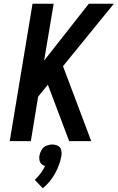

<svg xmlns="http://www.w3.org/2000/svg" viewBox="-20 -755 629 1027"><path d="M32 0H145L184 -238L236 -302L350 0H468L317 -401L589 -735H455L216 -431L267 -735H154ZM209 252Q250 218 275 172Q300 126 309 77Q311 61 307 46Q303 31 289 24.5Q275 18 260 18Q244 18 228 24.5Q212 31 203 46Q194 61 191 77Q189 89 191 101Q193 113 201 121.5Q209 130 221 133Q211 154 197 172.5Q183 191 166 207Z"/></svg>

Font: Iosevka Sparkle Semibold
Style: Italic
Weight: 600
Italic angle: -9°
Designer: Belleve Invis
Foundry: Belleve Invis
Version: Version 4.5.0; ttfautohint (v1.8.3)